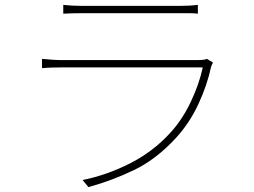

<svg xmlns="http://www.w3.org/2000/svg" viewBox="-20 -742 1040 786"><path d="M239 -722Q258 -720 275 -719Q292 -718 314 -718Q327 -718 366.5 -718Q406 -718 458 -718Q510 -718 562.5 -718Q615 -718 657 -718Q699 -718 717 -718Q740 -718 757 -719Q774 -720 790 -722V-686Q774 -688 756.5 -688Q739 -688 716 -688Q699 -688 658 -688Q617 -688 565 -688Q513 -688 461 -688Q409 -688 369 -688Q329 -688 314 -688Q293 -688 275.5 -687.5Q258 -687 239 -686ZM852 -486Q850 -482 847.5 -477Q845 -472 844 -468Q828 -393 792 -315.5Q756 -238 700 -177Q619 -89 528 -45.5Q437 -2 342 24L318 -5Q417 -25 511 -72.5Q605 -120 675 -196Q726 -251 761 -325Q796 -399 810 -466Q800 -466 765 -466Q730 -466 680 -466Q630 -466 572 -466Q514 -466 456.5 -466Q399 -466 350.5 -466Q302 -466 270 -466Q238 -466 231 -466Q214 -466 194.5 -465.5Q175 -465 152 -463V-501Q175 -499 194.5 -497.5Q214 -496 231 -496Q238 -496 269.5 -496Q301 -496 349 -496Q397 -496 453 -496Q509 -496 565.5 -496Q622 -496 670 -496Q718 -496 750.5 -496Q783 -496 790 -496Q800 -496 810.5 -497Q821 -498 827 -501Z"/></svg>

Font: Noto Sans TC
Style: Regular
Weight: 100
Designer: Ryoko NISHIZUKA 西塚涼子 (kana, bopomofo & ideographs); Paul D. Hunt (Latin, Greek & Cyrillic); Sandoll Communications 산돌커뮤니
Foundry: Adobe
Version: Version 2.004;hotconv 1.0.118;makeotfexe 2.5.65603